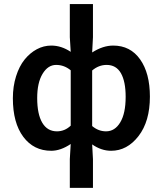

<svg xmlns="http://www.w3.org/2000/svg" viewBox="-20 -726 797 940"><path d="M321.8 193.8V53.2L326.2 -21Q276.9 12.2 231 12.2Q145 12.2 94 -56.2Q43 -124.5 43 -245.1Q43 -303.2 58.6 -352.5Q74.2 -401.9 100.3 -434.3Q126.5 -466.8 160.2 -484.9Q193.8 -502.9 231 -502.9Q280.3 -502.9 326.2 -472.2L321.8 -543.9V-706.1H435.1V-543.9L431.2 -469.2Q483.9 -502.9 534.2 -502.9Q618.2 -502.9 666 -435.3Q713.9 -367.7 713.9 -252.9Q713.9 -131.8 658.2 -59.8Q602.5 12.2 523.9 12.2Q476.1 12.2 431.2 -19L435.1 53.2V193.8ZM258.8 -83Q296.9 -83 326.2 -110.8V-381.8Q294.4 -408.2 254.9 -408.2Q214.8 -408.2 188.5 -364.7Q162.1 -321.3 162.1 -246.1Q162.1 -167 187 -125Q211.9 -83 258.8 -83ZM499 -83Q542.5 -83 568.8 -127Q595.2 -170.9 595.2 -252Q595.2 -327.1 572 -367.7Q548.8 -408.2 502 -408.2Q463.4 -408.2 431.2 -380.9V-108.9Q461.9 -83 499 -83Z"/></svg>

Font: Toshiba Sans Medium
Style: Regular
Weight: 500
Designer: Paul D. Hunt
Foundry: Toshiba Corporation
Version: Version 2.020;PS 2.0;hotconv 1.0.86;makeotf.lib2.5.63406